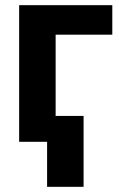

<svg xmlns="http://www.w3.org/2000/svg" viewBox="-20 -548 458 742"><path d="M414 -414V-528H54V0H195V-414ZM303 174V-100H162V174Z"/></svg>

Font: Asimov
Style: Regular
Weight: 500
Designer: Google
Version: Version 2.000980; 2014